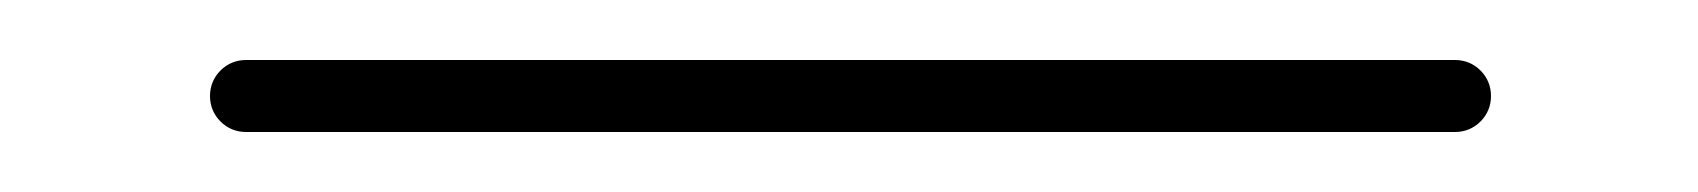

<svg xmlns="http://www.w3.org/2000/svg" viewBox="-20 -4 566 64"><path d="M50 28C50 31.3 51.2 34.2 53.5 36.5C55.8 38.8 58.7 40 62 40H465C468.3 40 471.2 38.8 473.5 36.5C475.8 34.2 477 31.3 477 28C477 24.7 475.8 21.8 473.5 19.5C471.2 17.2 468.3 16 465 16H62C58.7 16 55.8 17.2 53.5 19.5C51.2 21.8 50 24.7 50 28Z"/></svg>

Font: Proton
Style: SeBd
Weight: 500
Version: Version 1.017